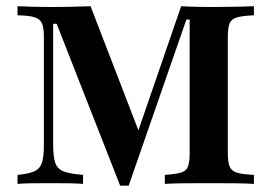

<svg xmlns="http://www.w3.org/2000/svg" viewBox="-20 -591 873 617"><path d="M366.1 5.6 162.1 -514.5H150.8V-125.8Q150.8 -88.7 157.3 -68.5Q163.7 -48.4 184.3 -40.3Q204.8 -32.3 246.8 -29V0Q230.6 -1.6 200.8 -2Q171 -2.4 137.9 -2.4Q106.5 -2.4 79.4 -2Q52.4 -1.6 36.3 0V-29Q71.8 -32.3 89.9 -40.3Q108.1 -48.4 114.5 -67.7Q121 -87.1 121 -121V-472.6Q121 -501.6 114.9 -515.7Q108.9 -529.8 91.1 -535.5Q73.4 -541.1 36.3 -541.9V-571Q54 -570.2 83.1 -569.4Q112.1 -568.5 146.8 -568.5Q183.1 -568.5 214.9 -569.4Q246.8 -570.2 271 -571L435.5 -144.4L410.5 -130.6L562.1 -571Q591.9 -569.4 616.5 -569Q641.1 -568.5 666.1 -568.5Q704.8 -568.5 740.3 -569.4Q775.8 -570.2 796 -571V-541.9Q759.7 -540.3 741.5 -535.1Q723.4 -529.8 717.7 -515.7Q712.1 -501.6 712.1 -472.6V-98.4Q712.1 -70.2 718.1 -55.6Q724.2 -41.1 742.3 -35.9Q760.5 -30.6 796 -29V0Q772.6 -1.6 734.7 -2Q696.8 -2.4 652.4 -2.4Q605.6 -2.4 568.1 -2Q530.6 -1.6 509.7 0V-29Q544.4 -31.5 561.3 -36.3Q578.2 -41.1 583.9 -55.6Q589.5 -70.2 589.5 -98.4V-528.2H579L393.5 5.6Z"/></svg>

Font: Playfair
Style: Bold
Weight: 700
Designer: Claus Eggers Sørensen
Foundry: Claus Eggers Sørensen
Version: Version 2.001;gftools[0.9.30]